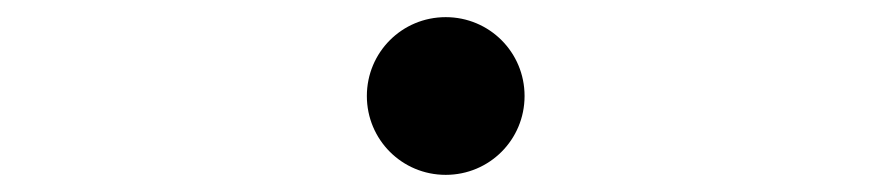

<svg xmlns="http://www.w3.org/2000/svg" viewBox="-20 -492 1040 224"><path d="M592 -380C592 -431 551 -472 500 -472C449 -472 408 -431 408 -380C408 -329 449 -288 500 -288C551 -288 592 -329 592 -380Z"/></svg>

Font: Source Han Serif AKR9
Style: Regular
Weight: 400
Designer: Ryoko NISHIZUKA 西塚涼子 (kana & ideographs); Frank Grießhammer (Latin, Greek & Cyrillic); Sandoll Communications 산돌커뮤니케이션, 
Foundry: Adobe Systems Incorporated
Version: Version 1.005;hotconv 1.0.107;makeotfexe 2.5.65593